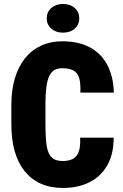

<svg xmlns="http://www.w3.org/2000/svg" viewBox="-20 -927 612 957"><path d="M379.4 -240.7H546.4Q546.9 -160.6 515.4 -104.2Q483.9 -47.9 426.8 -19Q369.6 9.8 293 9.8Q231 9.8 183.1 -11.7Q135.3 -33.2 102.5 -74.2Q69.8 -115.2 53.2 -173.6Q36.6 -231.9 36.6 -306.2V-405.3Q36.6 -479 54.4 -537.6Q72.3 -596.2 105.2 -637.2Q138.2 -678.2 185.3 -699.7Q232.4 -721.2 290.5 -721.2Q372.1 -721.2 428.5 -690.7Q484.9 -660.2 515.1 -602.8Q545.4 -545.4 547.4 -465.3H380.4Q382.8 -511.7 374.5 -538.3Q366.2 -564.9 345.5 -575.9Q324.7 -586.9 290.5 -586.9Q267.1 -586.9 251 -577.6Q234.9 -568.4 225.1 -547.1Q215.3 -525.9 210.9 -491.2Q206.5 -456.5 206.5 -406.2V-306.2Q206.5 -254.9 210 -220.2Q213.4 -185.5 222.9 -164.3Q232.4 -143.1 249.3 -133.8Q266.1 -124.5 293 -124.5Q321.3 -124.5 341.3 -134Q361.3 -143.6 371.6 -168.7Q381.8 -193.8 379.4 -240.7ZM212.9 -835.4Q212.9 -867.2 235.6 -887.2Q258.3 -907.2 293.9 -907.2Q330.1 -907.2 352.5 -887.2Q375 -867.2 375 -835.4Q375 -804.2 352.5 -784.2Q330.1 -764.2 293.9 -764.2Q258.3 -764.2 235.6 -784.2Q212.9 -804.2 212.9 -835.4Z"/></svg>

Font: Roboto Condensed Black
Style: Regular
Weight: 900
Designer: Christian Robertson
Foundry: Google
Version: Version 3.008; 2023